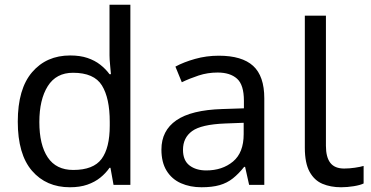

<svg xmlns="http://www.w3.org/2000/svg" viewBox="-20 -780 1564 810"><path d="M275 10Q175 10 115 -59.5Q55 -129 55 -267Q55 -405 115.5 -475.5Q176 -546 276 -546Q318 -546 349 -535.5Q380 -525 403 -507Q426 -489 442 -467H448Q447 -480 444.5 -505.5Q442 -531 442 -546V-760H530V0H459L446 -72H442Q426 -49 403 -30.5Q380 -12 348.5 -1Q317 10 275 10ZM289 -63Q374 -63 408.5 -109.5Q443 -156 443 -250V-266Q443 -366 410 -419.5Q377 -473 288 -473Q217 -473 181.5 -416.5Q146 -360 146 -265Q146 -169 181.5 -116Q217 -63 289 -63Z M903 -545Q1001 -545 1048 -502Q1095 -459 1095 -365V0H1031L1014 -76H1010Q987 -47 962.5 -27.5Q938 -8 906.5 1Q875 10 830 10Q782 10 743.5 -7Q705 -24 683 -59.5Q661 -95 661 -149Q661 -229 724 -272.5Q787 -316 918 -320L1009 -323V-355Q1009 -422 980 -448Q951 -474 898 -474Q856 -474 818 -461.5Q780 -449 747 -433L720 -499Q755 -518 803 -531.5Q851 -545 903 -545ZM929 -259Q829 -255 790.5 -227Q752 -199 752 -148Q752 -103 779.5 -82Q807 -61 850 -61Q918 -61 963 -98.5Q1008 -136 1008 -214V-262Z M1419 10Q1375 10 1340.5 -4.5Q1306 -19 1286 -55.5Q1266 -92 1266 -157V-714H1355V-165Q1355 -117 1373.5 -93Q1392 -69 1432 -69Q1454 -69 1477.5 -72.5Q1501 -76 1514 -80V-6Q1500 1 1472.5 5.5Q1445 10 1419 10Z"/></svg>

Font: utelugu85
Style: Book
Weight: 400
Designer: Jelle Bosma - Monotype Design Team
Foundry: Monotype Imaging Inc.
Version: Version 2.003